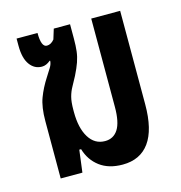

<svg xmlns="http://www.w3.org/2000/svg" viewBox="-88 -628 677 718"><g transform="rotate(-15 250.5 -269.0)"><path d="M301 10Q247 10 212.5 -16Q178 -42 165 -86H158L147 0H63V-222Q63 -276 76 -310.5Q89 -345 111 -379Q123 -398 130.5 -410Q138 -422 139 -435L137 -436Q121 -422 104 -422Q75 -422 57 -447Q39 -472 39 -520V-548H120Q120 -493 142 -493Q158 -493 171 -509L183 -548H246V-493Q246 -464 243.5 -443.5Q241 -423 234 -403Q227 -383 214 -357Q203 -336 194 -320Q185 -304 180 -285Q175 -266 175 -235V-227Q175 -165 197.5 -128.5Q220 -92 260 -92Q293 -92 310.5 -119.5Q328 -147 328 -206V-548H440V-186Q440 -88 404.5 -39Q369 10 301 10Z"/></g></svg>

Font: Noto Sans Thai ExtCond SemBd
Style: Regular
Weight: 600
Width: 2
Designer: Monotype Design Team
Foundry: Monotype Imaging Inc.
Version: Version 2.002; ttfautohint (v1.8.4.7-5d5b)